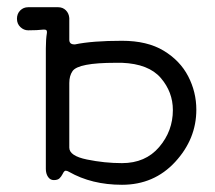

<svg xmlns="http://www.w3.org/2000/svg" viewBox="-20 -499 596 532"><path d="M318 13Q234 13 171 -23Q166 -26 162 -26Q160 -26 158 -24Q156 -22 153 -16Q150 -10 145 -5Q140 0 129 0Q119 0 113 -9Q107 -18 107 -31V-365Q107 -390 110 -408V-411Q110 -417 103 -417H100Q84 -415 58 -415Q46 -415 36.5 -424Q27 -433 27 -447Q27 -461 36 -470Q45 -479 58 -479H141Q154 -479 162.5 -470.5Q171 -462 172 -449V-389Q172 -376 186 -376H188Q236 -386 318 -386Q388 -386 433.5 -358.5Q479 -331 501.5 -287.5Q524 -244 524 -195Q524 -114 465.5 -50.5Q407 13 318 13ZM318 -47Q383 -47 421 -91.5Q459 -136 459 -194Q459 -244 425.5 -283Q392 -322 318 -325H300Q197 -325 181 -302Q172 -289 172 -269V-90Q172 -67 221 -57Q270 -47 318 -47Z"/></svg>

Font: Gardens CM
Style: Regular
Weight: 400
Designer: Created by: Aleksander Shevchuk, 2010. Modifed by: Daren Olsen, 2020.
Foundry: High-Logic / FontCreator v.13.0.0 build 2663 (64-bit)
Version: Version 3.003 Ukrainian, initial release